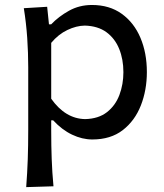

<svg xmlns="http://www.w3.org/2000/svg" viewBox="-20 -560 673 787"><path d="M87.4 207Q91.8 148.9 93.8 92.8Q95.7 36.6 95.7 -28.3V-284.7Q95.7 -342.8 91.6 -404.3Q87.4 -465.8 77.6 -526.4L173.3 -532.2L180.7 -460.4H189.9Q220.2 -492.2 262.7 -515.9Q305.2 -539.6 356.9 -539.6Q428.7 -539.6 479 -503.4Q529.3 -467.3 555.7 -405Q582 -342.8 582 -264.6Q582 -190.9 557.4 -127.9Q532.7 -64.9 483.2 -26.6Q433.6 11.7 358.4 11.7Q316.9 11.7 275.4 -8.1Q233.9 -27.8 197.8 -66.9H189.9V-24.4Q189.9 37.6 191.9 91.6Q193.8 145.5 199.2 203.6ZM329.1 -71.8Q383.8 -73.2 418.5 -100.3Q453.1 -127.4 469.5 -170.9Q485.8 -214.4 485.8 -264.2Q485.8 -316.9 468.5 -359.6Q451.2 -402.3 416.3 -428Q381.3 -453.6 327.6 -455.1Q293 -454.6 256.1 -437Q219.2 -419.4 189.9 -384.3V-155.3Q248 -73.2 329.1 -71.8Z"/></svg>

Font: Pinar DS1 Medium
Style: Regular
Weight: 500
Designer: Amin Abedi
Version: Version 3.000